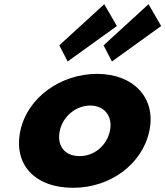

<svg xmlns="http://www.w3.org/2000/svg" viewBox="-20 -880 788 915"><path d="M262.6 -664 302.4 -587 537 -756 476.8 -860ZM473.6 -664 513.4 -587 748 -756 687.8 -860ZM76.8 -256C110.5 -416 270 -528 443 -528C613 -528 725.5 -416 691.8 -256C658.6 -98 505.8 15 328.8 15C143.8 15 43.6 -98 76.8 -256ZM264.8 -256C250.1 -186 287.6 -136 359.6 -136C428.6 -136 489.1 -186 503.8 -256C518.8 -327 476.3 -377 410.3 -377C343.3 -377 279.8 -327 264.8 -256Z"/></svg>

Font: Hussar
Style: BdOblTwo
Weight: 700
Foundry: Cannot Into Space Fonts
Version: Version 2.00